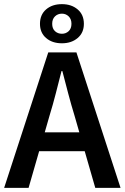

<svg xmlns="http://www.w3.org/2000/svg" viewBox="-22 -907 602 927"><path d="M217 -348 194 -268H361L338 -348Q322 -400 307.5 -455Q293 -510 279 -564H275Q261 -509 247 -454.5Q233 -400 217 -348ZM-2 0 211 -654H347L560 0H438L387 -177H167L116 0ZM277 -698Q230 -698 200.5 -723.5Q171 -749 171 -792Q171 -836 200.5 -861.5Q230 -887 277 -887Q323 -887 353 -861.5Q383 -836 383 -792Q383 -749 353 -723.5Q323 -698 277 -698ZM277 -744Q296 -744 309.5 -756.5Q323 -769 323 -792Q323 -815 309.5 -828Q296 -841 277 -841Q257 -841 243.5 -828Q230 -815 230 -792Q230 -769 243.5 -756.5Q257 -744 277 -744Z"/></svg>

Font: CV Source Sans Light
Style: Bold
Weight: 600
Designer: Paul D. Hunt
Foundry: Adobe Systems Incorporated
Version: Version 3.001